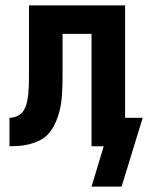

<svg xmlns="http://www.w3.org/2000/svg" viewBox="-20 -540 547 709"><path d="M318 149 363 0H318V-415H211V-261Q211 -242 210.5 -223Q210 -204 208.5 -185Q207 -166 203.5 -147Q200 -128 194 -110Q188 -92 179 -75Q170 -58 157 -44Q144 -30 126.5 -21.5Q109 -13 90.5 -8Q72 -3 53 -1.5Q34 0 15 0V-105Q30 -105 45 -112Q60 -119 68 -133Q76 -147 79.5 -162.5Q83 -178 84.5 -194Q86 -210 86.5 -225.5Q87 -241 87 -257V-520H442V-105H507L429 149Z"/></svg>

Font: Iosevka Extrabold
Style: Regular
Weight: 800
Monospace: yes
Designer: Belleve Invis
Foundry: Belleve Invis
Version: Version 32.5.0; ttfautohint (v1.8.4)